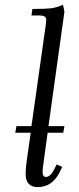

<svg xmlns="http://www.w3.org/2000/svg" viewBox="-20 -766 327 793"><path d="M43 -217.8 47.9 -245.1H109.9L168.9 -662.1Q170.9 -677.7 170.9 -683.1Q170.9 -693.4 164.3 -697.8Q157.7 -702.1 140.1 -702.1H109.9L113.8 -729Q167.5 -729 190.2 -731.7Q212.9 -734.4 240.2 -746.1L246.1 -717.8L180.2 -245.1H246.1L241.2 -217.8H176.8L161.1 -104Q155.8 -65.4 155.8 -58.1Q155.8 -35.2 168.9 -35.2Q188 -35.2 203.1 -64.9L213.9 -86.9L236.8 -76.2L226.1 -54.2Q194.8 6.8 136.2 6.8Q85.9 6.8 85.9 -47.9Q85.9 -71.8 90.8 -105L106.9 -217.8Z"/></svg>

Font: Dihjauti
Style: Italic
Weight: 400
Italic angle: -9°
Designer: T. Christopher White
Version: Version 3.0.0